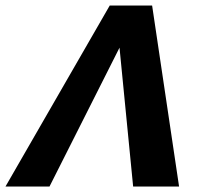

<svg xmlns="http://www.w3.org/2000/svg" viewBox="-46 -678 731 698"><path d="M-26 0 353 -658H507L605 0H438L380 -591H432L134 0Z"/></svg>

Font: Ysabeau ExtraBold
Style: Italic
Weight: 800
Italic angle: -12°
Designer: Christian Thalmann (Catharsis Fonts)
Version: Version 2.002